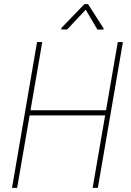

<svg xmlns="http://www.w3.org/2000/svg" viewBox="-20 -916 637 936"><path d="M506.3 -378.4 502.9 -353.5H112.8L116.2 -378.4ZM186 -710.9 63.5 0H38.6L160.6 -710.9ZM579.1 -710.9 457 0H431.6L554.2 -710.9ZM409.2 -896 485.4 -776.9 484.9 -772 455.1 -771.5 397.9 -868.7 307.6 -772.5H278.8L279.8 -780.3L391.6 -896Z"/></svg>

Font: Roboto Condensed Thin
Style: Italic
Weight: 250
Italic angle: -12°
Designer: Christian Robertson
Foundry: Google
Version: Version 3.008; 2023